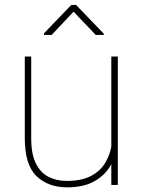

<svg xmlns="http://www.w3.org/2000/svg" viewBox="-20 -761 587 790"><path d="M438 0V-85.4Q414.6 -41.5 369.6 -15.9Q324.7 9.8 255.9 9.8Q178.2 9.8 130.1 -36.4Q82 -82.5 82 -192.9V-528.3H108.4V-191.9Q108.4 -127.4 127.4 -88.9Q146.5 -50.3 179.7 -33.4Q212.9 -16.6 254.9 -16.6Q313.5 -16.6 351.6 -35.6Q389.6 -54.7 410.2 -86.7Q430.7 -118.7 438 -156.7V-528.3H464.8V0ZM293 -740.7 407.2 -622.1V-617.2H374L282.7 -712.9L192.4 -617.2H161.1V-624L273.4 -740.7Z"/></svg>

Font: Vazirmatn UI FD Thin
Style: Regular
Weight: 100
Designer: Saber Rastikerdar
Foundry: Saber Rastikerdar
Version: Version 33.003